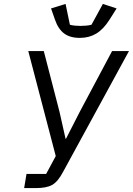

<svg xmlns="http://www.w3.org/2000/svg" viewBox="-20 -958 677 978"><path d="M115 -72H215L264 -163L124 -698H203L283 -389L314 -251H316L385 -386L551 -698H637L301 -82Q275 -33 246.5 -16.5Q218 0 164 0H103ZM260 -858 240 -915 314 -938 336 -832Q345 -829 361 -827.5Q377 -826 389 -826Q404 -826 420 -827.5Q436 -829 446 -832L504 -938L574 -915L538 -858Q507 -809 470.5 -787Q434 -765 387 -765Q336 -765 306 -788Q276 -811 260 -858Z"/></svg>

Font: iA Writer Mono V
Style: Regular
Weight: 400
Italic angle: -9.5°
Designer: Mike Abbink, Paul van der Laan, Pieter van Rosmalen
Foundry: Bold Monday
Version: Version 2.000